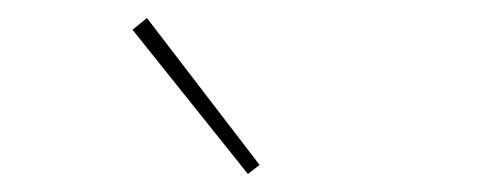

<svg xmlns="http://www.w3.org/2000/svg" viewBox="-20 -787 540 213"><path d="M255 -594 127 -754 143 -767 268 -604Z"/></svg>

Font: Iosevka Slab Thin
Style: Regular
Weight: 100
Monospace: yes
Designer: Belleve Invis
Foundry: Belleve Invis
Version: Version 11.1.0; ttfautohint (v1.8.3)